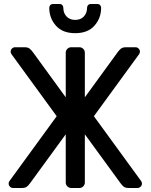

<svg xmlns="http://www.w3.org/2000/svg" viewBox="-20 -935 749 955"><path d="M244 -915H276Q285 -915 290 -909.5Q295 -904 295 -896Q295 -870 311 -853Q327 -836 354 -836Q381 -836 397 -853Q413 -870 413 -896Q413 -904 418 -909.5Q423 -915 432 -915H464Q473 -915 478 -909.5Q483 -904 483 -896Q483 -845 450 -807.5Q417 -770 354 -770Q291 -770 258 -807.5Q225 -845 225 -896Q225 -904 230 -909.5Q235 -915 244 -915ZM307 -267 129 -23Q121 -12 113 -6Q105 0 88 0H45Q36 0 29.5 -6.5Q23 -13 23 -22Q23 -28 26 -33L262 -357L36 -667Q33 -673 33 -678Q33 -687 39.5 -693.5Q46 -700 55 -700H102Q119 -700 127.5 -693Q136 -686 144 -675L307 -451V-673Q307 -684 315 -692Q323 -700 334 -700H375Q386 -700 394 -692Q402 -684 402 -673V-451L565 -675Q573 -686 581.5 -693Q590 -700 607 -700H654Q663 -700 669.5 -693.5Q676 -687 676 -678Q676 -673 673 -667L447 -357L683 -33Q686 -28 686 -22Q686 -13 679.5 -6.5Q673 0 664 0H621Q604 0 596 -6Q588 -12 580 -23L402 -267V-27Q402 -16 394 -8Q386 0 375 0H334Q323 0 315 -8Q307 -16 307 -27Z"/></svg>

Font: Contemporary
Style: Regular
Weight: 400
Designer: Victor Tran
Foundry: Victor Tran
Version: Version 1.100